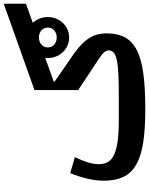

<svg xmlns="http://www.w3.org/2000/svg" viewBox="96 -888 804 1036"><g transform="rotate(-90 498.0 -370.0)"><path d="M814 -399Q790 -399 770 -408Q750 -417 735 -432.5Q720 -448 711.5 -469Q703 -490 703 -514Q703 -517 703 -521Q703 -525 704 -528L576 -482V-477L689 -399Q730 -372 758 -348.5Q786 -325 803.5 -301Q821 -277 828.5 -251.5Q836 -226 836 -196Q836 -138 814.5 -98Q793 -58 745 -33.5Q697 -9 619 1.5Q541 12 427 12Q319 12 245.5 0.5Q172 -11 126.5 -37.5Q81 -64 61 -107Q41 -150 41 -212Q41 -252 51.5 -298.5Q62 -345 82 -393L168 -368Q150 -331 140 -298Q130 -265 130 -239Q130 -209 142.5 -188.5Q155 -168 183 -155.5Q211 -143 255.5 -137Q300 -131 364 -131H504Q575 -131 621.5 -133.5Q668 -136 695 -142.5Q722 -149 733 -159.5Q744 -170 744 -186Q744 -198 733 -211Q722 -224 689 -245L530 -350V-586L996 -752V-632L893 -595Q907 -580 915.5 -559Q924 -538 924 -514Q924 -490 915.5 -469Q907 -448 892 -432.5Q877 -417 857 -408Q837 -399 814 -399ZM814 -466Q837 -466 852 -479.5Q867 -493 867 -514Q867 -535 852 -548.5Q837 -562 814 -562Q791 -562 775.5 -548.5Q760 -535 760 -514Q760 -493 775.5 -479.5Q791 -466 814 -466Z"/></g></svg>

Font: IBM Plex Sans Arabic SmBld
Style: Regular
Weight: 600
Designer: Mike Abbink, Paul van der Laan, Pieter van Rosmalen, Wael Morcos, Khajak Apelian
Foundry: Bold Monday
Version: Version 1.005